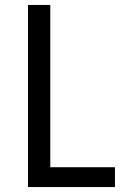

<svg xmlns="http://www.w3.org/2000/svg" viewBox="-20 -755 540 775"><path d="M93 0V-735H183V-80H444V0Z"/></svg>

Font: Iosevka SS10 Medium
Style: Regular
Weight: 500
Monospace: yes
Designer: Belleve Invis
Foundry: Belleve Invis
Version: Version 28.0.6; ttfautohint (v1.8.4)